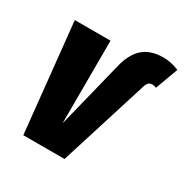

<svg xmlns="http://www.w3.org/2000/svg" viewBox="-139 -700 789 816"><g transform="rotate(30 255.5 -292.0)"><path d="M83 0 27.8 -533.2H203.1L202.1 -127L282.2 -449.2Q297.9 -518.6 334.7 -551.3Q371.6 -584 434.1 -584Q471.7 -584 511.2 -567.9L470.2 -456.1Q461.9 -460.9 450.2 -460.9Q438.5 -460.9 431.4 -453.6Q424.3 -446.3 419.9 -429.2L285.2 0Z"/></g></svg>

Font: Fira Sans Compressed ExtraBold
Style: Italic
Weight: 800
Width: 3
Italic angle: -8°
Designer: Carrois Corporate & Edenspiekermann AG
Foundry: Carrois Corporate GbR & Edenspiekermann AG
Version: Version 4.203;PS 004.203;hotconv 1.0.88;makeotf.lib2.5.64775